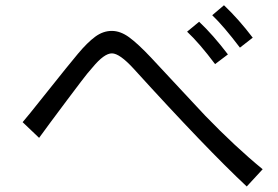

<svg xmlns="http://www.w3.org/2000/svg" viewBox="-20 -755 1040 717"><path d="M64.5 -298.8Q76.2 -311.5 155.8 -411.6Q235.4 -511.7 271 -554.2Q306.6 -596.7 335.9 -618.2Q365.2 -639.6 397.5 -639.6Q429.7 -639.6 462.4 -615.7Q495.1 -591.8 543.5 -540.5Q591.8 -489.3 649.9 -426.3Q708 -363.3 746.1 -323.2Q859.4 -206.1 960.9 -123L901.4 -58.6Q750 -200.2 479.5 -498Q426.8 -555.7 397.9 -555.7Q369.1 -555.7 326.2 -503.9Q316.4 -492.2 306.6 -481Q296.9 -469.7 229.5 -379.9Q162.1 -290 126 -240.2ZM678.7 -636.7 723.6 -673.8Q775.4 -625 831.1 -551.8L783.2 -515.6Q724.6 -593.8 678.7 -636.7ZM772.5 -698.2 816.4 -735.4Q871.1 -683.6 923.8 -614.3L876 -577.1Q814.5 -658.2 772.5 -698.2Z"/></svg>

Font: GenEi M Gothic v2 Regular
Style: Regular
Weight: 400
Version: Version 2.0